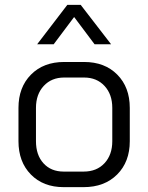

<svg xmlns="http://www.w3.org/2000/svg" viewBox="-20 -762 610 790"><path d="M56 -181V-318Q56 -403 107.5 -455Q159 -507 244 -507H326Q411 -507 462.5 -455Q514 -403 514 -318V-181Q514 -96 462 -44Q410 8 324 8H242Q158 8 107 -44Q56 -96 56 -181ZM324 -56Q378 -56 410 -90.5Q442 -125 442 -181V-318Q442 -374 410 -408.5Q378 -443 326 -443H244Q192 -443 160 -408.5Q128 -374 128 -318V-181Q128 -124 159 -90Q190 -56 242 -56ZM257 -742H312L437 -580H369L285 -692L201 -580H133Z"/></svg>

Font: Stavian Regular
Style: Regular
Weight: 400
Version: Version 1.000; ttfautohint (v1.6)